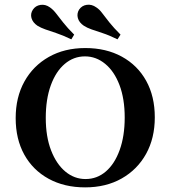

<svg xmlns="http://www.w3.org/2000/svg" viewBox="-20 -787 726 818"><path d="M342.7 11.3Q254 11.3 187.1 -25.4Q120.2 -62.1 83.5 -128.2Q46.8 -194.4 46.8 -283.9Q46.8 -372.6 83.9 -439.5Q121 -506.5 187.9 -544.4Q254.8 -582.3 343.5 -582.3Q432.3 -582.3 499.2 -545.6Q566.1 -508.9 602.8 -442.7Q639.5 -376.6 639.5 -287.1Q639.5 -198.4 602.4 -131.5Q565.3 -64.5 498.4 -26.6Q431.5 11.3 342.7 11.3ZM344.4 -24.2Q393.5 -24.2 431 -56.5Q468.5 -88.7 489.9 -148Q511.3 -207.3 511.3 -286.3Q511.3 -366.1 489.1 -424.6Q466.9 -483.1 428.2 -514.9Q389.5 -546.8 341.9 -546.8Q293.5 -546.8 255.6 -514.5Q217.7 -482.3 196.4 -423.4Q175 -364.5 175 -284.7Q175 -204.8 197.6 -146.4Q220.2 -87.9 258.5 -56Q296.8 -24.2 344.4 -24.2ZM283.9 -619.4Q246.8 -637.1 219.8 -646Q192.7 -654.8 173.4 -661.7Q154 -668.5 139.5 -677.4Q119.4 -691.1 114.1 -710.1Q108.9 -729 120.2 -746Q131.5 -762.9 152.4 -766.1Q173.4 -769.4 192.7 -755.6Q206.5 -746 219 -729.8Q231.5 -713.7 249.2 -691.1Q266.9 -668.5 296 -639.5ZM480.6 -619.4Q444.4 -637.1 416.9 -646Q389.5 -654.8 370.2 -661.7Q350.8 -668.5 337.1 -677.4Q316.9 -691.1 311.7 -710.1Q306.5 -729 316.9 -746Q329 -763.7 350 -766.5Q371 -769.4 390.3 -755.6Q404 -746.8 416.1 -730.2Q428.2 -713.7 446.4 -691.1Q464.5 -668.5 493.5 -639.5Z"/></svg>

Font: Playfair 9pt
Style: Bold
Weight: 700
Designer: Claus Eggers Sørensen
Foundry: Claus Eggers Sørensen
Version: Version 2.203